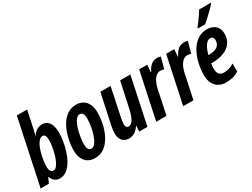

<svg xmlns="http://www.w3.org/2000/svg" viewBox="-66 -1349 2546 1941"><g transform="rotate(-30 1207.5 -378.0)"><path d="M214.8 9.8Q191.4 9.8 173.1 1.2Q154.8 -7.3 141.6 -23.4Q128.4 -39.6 120.1 -62H117.2L89.8 0H-6.8L153.8 -759.8H273.9L231.9 -560.1Q230 -551.8 227.1 -539.8Q224.1 -527.8 220.5 -514.2Q216.8 -500.5 211.9 -485.8H213.9Q230.5 -510.3 248.3 -525.4Q266.1 -540.5 286.4 -547.9Q306.6 -555.2 330.1 -555.2Q363.3 -555.2 387.2 -536.6Q411.1 -518.1 424.1 -482.9Q437 -447.8 437 -397.9Q437 -352.5 428.2 -297.9Q419.4 -243.2 402.1 -189Q384.8 -134.8 358.2 -89.8Q331.5 -44.9 295.7 -17.6Q259.8 9.8 214.8 9.8ZM198.2 -91.8Q217.8 -91.8 235.1 -112.1Q252.4 -132.3 266.4 -165.3Q280.3 -198.2 290.5 -237.1Q300.8 -275.9 306.4 -313.2Q312 -350.6 312 -378.9Q312 -416 302.7 -433.1Q293.5 -450.2 274.9 -450.2Q255.4 -450.2 238.8 -435.5Q222.2 -420.9 209 -396Q195.8 -371.1 185.5 -340.3Q175.3 -309.6 168.5 -277.1Q161.6 -244.6 158.2 -214.6Q154.8 -184.6 154.8 -161.1Q154.8 -127 165.5 -109.4Q176.3 -91.8 198.2 -91.8Z M626 9.8Q578.1 9.8 544.2 -11.2Q510.3 -32.2 492.2 -71.8Q474.1 -111.3 474.1 -167Q474.1 -209.5 482.7 -261Q491.2 -312.5 509.3 -364.3Q527.3 -416 556.9 -459.2Q586.4 -502.4 628.4 -528.8Q670.4 -555.2 726.1 -555.2Q773.4 -555.2 806.9 -533.7Q840.3 -512.2 858.2 -472.4Q876 -432.6 876 -377Q876 -329.1 866.9 -275.9Q857.9 -222.7 838.9 -171.9Q819.8 -121.1 790.3 -80.1Q760.7 -39.1 719.7 -14.6Q678.7 9.8 626 9.8ZM640.1 -91.8Q661.1 -91.8 679.2 -111.3Q697.3 -130.9 711.2 -163.1Q725.1 -195.3 734.9 -233.6Q744.6 -272 749.8 -309.8Q754.9 -347.7 754.9 -377.9Q754.9 -401.9 750.2 -418.7Q745.6 -435.5 735.6 -444.3Q725.6 -453.1 710 -453.1Q687.5 -453.1 669.2 -432.6Q650.9 -412.1 637 -378.9Q623 -345.7 613.8 -306.9Q604.5 -268.1 599.9 -231Q595.2 -193.8 595.2 -166Q595.2 -130.9 606.4 -111.3Q617.7 -91.8 640.1 -91.8Z M1026.9 9.8Q992.2 9.8 968 -4.2Q943.8 -18.1 931.4 -44.2Q918.9 -70.3 918.9 -106.9Q918.9 -125 922.1 -147.7Q925.3 -170.4 929.2 -191.9L1004.9 -544.9H1124L1056.2 -221.2Q1050.8 -198.7 1047.9 -177.7Q1044.9 -156.7 1044.9 -140.1Q1044.9 -120.6 1053 -109.4Q1061 -98.1 1078.1 -98.1Q1101.6 -98.1 1119.4 -118.2Q1137.2 -138.2 1150.6 -174.3Q1164.1 -210.4 1173.8 -258.8L1235.8 -544.9H1355L1239.7 0H1144L1147.9 -65.9H1145Q1129.4 -42.5 1110.8 -25.6Q1092.3 -8.8 1071.3 0.5Q1050.3 9.8 1026.9 9.8Z M1342.3 0 1458 -544.9H1552.2L1544.9 -460.9H1549.3Q1565.9 -493.7 1583.7 -514.4Q1601.6 -535.2 1623.3 -545.2Q1645 -555.2 1672.4 -555.2Q1682.1 -555.2 1691.7 -553.5Q1701.2 -551.8 1712.9 -547.9L1677.2 -418Q1667.5 -421.9 1656.7 -423.8Q1646 -425.8 1634.3 -425.8Q1610.8 -425.8 1592.3 -413.1Q1573.7 -400.4 1559.8 -379.4Q1545.9 -358.4 1536.4 -332.3Q1526.9 -306.2 1521 -278.8L1461.9 0Z M1657.2 0 1772.9 -544.9H1867.2L1859.9 -460.9H1864.3Q1880.9 -493.7 1898.7 -514.4Q1916.5 -535.2 1938.2 -545.2Q1960 -555.2 1987.3 -555.2Q1997.1 -555.2 2006.6 -553.5Q2016.1 -551.8 2027.8 -547.9L1992.2 -418Q1982.4 -421.9 1971.7 -423.8Q1960.9 -425.8 1949.2 -425.8Q1925.8 -425.8 1907.2 -413.1Q1888.7 -400.4 1874.8 -379.4Q1860.8 -358.4 1851.3 -332.3Q1841.8 -306.2 1835.9 -278.8L1776.9 0Z M2156.2 9.8Q2106.4 9.8 2070.3 -11Q2034.2 -31.7 2014.6 -71Q1995.1 -110.4 1995.1 -165Q1995.1 -237.3 2011.7 -306.6Q2028.3 -376 2060.5 -431.9Q2092.8 -487.8 2140.9 -521Q2189 -554.2 2252 -554.2Q2312 -554.2 2349.1 -520.5Q2386.2 -486.8 2386.2 -426.8Q2386.2 -379.4 2368.2 -343Q2350.1 -306.6 2315.9 -282.2Q2281.7 -257.8 2234.1 -245.4Q2186.5 -232.9 2127 -232.9H2119.1Q2116.2 -219.2 2114.7 -205.3Q2113.3 -191.4 2113.3 -178.2Q2113.3 -129.9 2131.3 -108.9Q2149.4 -87.9 2185.1 -87.9Q2216.8 -87.9 2243.2 -95.9Q2269.5 -104 2305.2 -124V-30.8Q2269.5 -7.8 2232.7 1Q2195.8 9.8 2156.2 9.8ZM2136.2 -319.8H2139.2Q2190.4 -319.8 2220 -332.3Q2249.5 -344.7 2262.2 -366.7Q2274.9 -388.7 2274.9 -416Q2274.9 -435.5 2264.9 -447.3Q2254.9 -459 2235.4 -459Q2215.3 -459 2196.8 -442.4Q2178.2 -425.8 2162.8 -394.8Q2147.5 -363.8 2136.2 -319.8ZM2177.7 -606 2179.7 -616.2Q2200.2 -641.6 2219 -667Q2237.8 -692.4 2254.6 -717.3Q2271.5 -742.2 2286.1 -766.1H2421.9L2420.9 -757.8Q2410.2 -744.6 2389.2 -723.4Q2368.2 -702.1 2344 -679Q2319.8 -655.8 2298.1 -636Q2276.4 -616.2 2263.7 -606Z"/></g></svg>

Font: Open Sans Condensed
Style: Italic
Weight: 400
Width: 3
Italic angle: -12°
Designer: Monotype Design Team
Foundry: Monotype Imaging Inc.
Version: Version 3.000